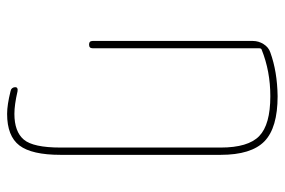

<svg xmlns="http://www.w3.org/2000/svg" viewBox="-150 -420 801 540"><g transform="rotate(90 250.0 -149.5)"><path d="M94.7 -9.8V-460.9Q94.7 -476.6 103.5 -490.7Q112.3 -504.9 127 -509.8Q180.7 -529.3 250 -530.3Q338.9 -530.3 377 -493.2Q415 -456.1 415 -370.1V80.1Q415 161.1 388.7 195.8Q362.3 230.5 299.8 230.5Q274.4 230.5 235.4 220.7Q225.6 218.8 224.6 208Q224.6 199.2 236.3 201.2Q274.4 210 299.8 210Q349.6 210 372.1 183.6Q394.5 157.2 394.5 80.1V-370.1Q394.5 -447.3 362.3 -478.5Q330.1 -509.8 250 -509.8Q179.7 -509.8 119.1 -485.4Q115.2 -484.4 115.2 -477.5V-9.8Q115.2 0 105 0Q94.7 0 94.7 -9.8Z"/></g></svg>

Font: Rounded Mgen+ 1mn thin
Style: Regular
Weight: 100
Designer: [Source Han Sans]
Ryoko NISHIZUKA  (kana & ideographs); Paul D. Hunt (Latin, Greek & Cyrillic); Wenlong ZHANG  (bopomofo
Version: Version 1.059.20150602